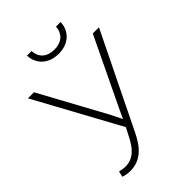

<svg xmlns="http://www.w3.org/2000/svg" viewBox="-259 -999 1118 1118"><g transform="rotate(-45 300.0 -440.5)"><path d="M75.7 1Q86.9 4.9 101.1 7.6Q115.2 10.3 132.3 10.3Q167 10.3 193.8 -0.7Q220.7 -11.7 241.2 -30.3Q262.2 -48.8 278.3 -73Q294.4 -97.2 307.6 -123.5L594.7 -710.9H543.9L348.6 -304.2L315.9 -234.4L279.8 -306.6L59.6 -710.9H9.8L294.4 -189L265.1 -132.3Q254.9 -112.8 242.4 -94Q230 -75.2 213.9 -60.5Q198.2 -45.9 177.7 -36.9Q157.2 -27.8 131.3 -27.8Q119.6 -27.8 107.2 -30Q94.7 -32.2 84 -34.7ZM458.5 -890.6H420.4Q419.4 -869.6 411.6 -853Q403.8 -836.4 391.1 -825.2Q377.9 -814 359.9 -808.1Q341.8 -802.2 320.3 -802.2Q297.9 -802.2 279.8 -807.9Q261.7 -813.5 249 -824.7Q235.8 -835.9 228.3 -852.5Q220.7 -869.1 219.7 -890.6H181.6Q182.6 -861.8 193.6 -838.9Q204.6 -815.9 222.7 -800.3Q241.2 -784.2 265.9 -775.6Q290.5 -767.1 320.3 -767.1Q350.1 -767.1 374.8 -775.6Q399.4 -784.2 418 -800.3Q436 -815.9 446.8 -838.9Q457.5 -861.8 458.5 -890.6Z"/></g></svg>

Font: Roboto Mono ExtraLight
Style: Regular
Weight: 250
Monospace: yes
Designer: Google
Version: Version 3.000